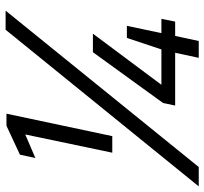

<svg xmlns="http://www.w3.org/2000/svg" viewBox="-57 -686 728 684"><g transform="rotate(-90 307.0 -344.0)"><path d="M543 -688 -15 0H54L611 -688ZM170 -618 105 -308H164L244 -685H201L98 -637L86 -582ZM461 -84 443 0H503L521 -84H572L582 -133H531L557 -256H514L473 -133H347L529 -377H463L282 -127L273 -84Z"/></g></svg>

Font: Saira UNSAM
Style: Italic
Weight: 400
Italic angle: -12°
Designer: Hector Gatti with collaboration of the Omnibus-Type team
Foundry: Omnibus-Type
Version: Version 0.072;PS 000.072;hotconv 1.0.88;makeotf.lib2.5.64775